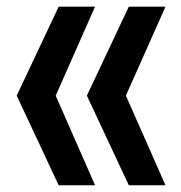

<svg xmlns="http://www.w3.org/2000/svg" viewBox="-20 -552 538 572"><path d="M154.8 0 29.8 -267.1 154.8 -532.2H263.2L146 -267.1L263.2 0ZM238.8 -267.1 363.8 -532.2H473.1L355 -267.1L473.1 0H363.8Z"/></svg>

Font: Lumene Sans
Style: Bold
Weight: 600
Designer: Deni Anggara
Version: Version 1.003;Glyphs 3.1.2 (3151)